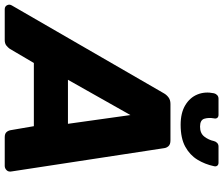

<svg xmlns="http://www.w3.org/2000/svg" viewBox="-136 -857 943 811"><g transform="rotate(90 335.5 -451.5)"><path d="M-31 0Q-43 0 -48 -10Q-53 -20 -47 -30L324 -672Q330 -683 341 -691.5Q352 -700 369 -700H523Q540 -700 547.5 -691.5Q555 -683 556 -672L654 -30Q657 -16 649 -8Q641 0 631 0H510Q495 0 488.5 -7Q482 -14 480 -24L463 -123H196L136 -21Q131 -14 122.5 -7Q114 0 99 0ZM267 -267H453L416 -531ZM457 -743Q407 -743 374.5 -762.5Q342 -782 329 -814Q316 -846 324 -884Q326 -892 332 -897.5Q338 -903 347 -903H415Q424 -903 428 -897.5Q432 -892 430 -884Q426 -861 431.5 -843Q437 -825 465 -825Q493 -825 507 -843Q521 -861 526 -884Q528 -892 534 -897.5Q540 -903 549 -903H617Q626 -903 630 -897.5Q634 -892 632 -884Q624 -846 604.5 -814Q585 -782 549.5 -762.5Q514 -743 457 -743Z"/></g></svg>

Font: Rubik
Style: Bold Italic
Weight: 700
Italic angle: -12°
Designer: Hubert and Fischer
Foundry: Hubert and Fischer
Version: Version 2.300;gftools[0.9.30]